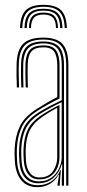

<svg xmlns="http://www.w3.org/2000/svg" viewBox="-20 -760 355 786"><path d="M251 0V-492.5Q251 -549 229.2 -573.5Q207.5 -598 157.5 -598Q105.2 -598 82 -574.8Q58.8 -551.5 57 -498.5Q56.2 -476.8 56.8 -451.5Q57.2 -426.2 58 -402H49Q48 -427 47.6 -452Q47.2 -477 48 -498.8Q49.8 -556.2 75.2 -581.1Q100.8 -606 157.5 -606Q212.5 -606 236.2 -579.6Q260 -553.2 260 -492.5V0ZM233 0V-22.2L235 -87.8H233Q224.5 -56 199.8 -32.9Q175 -9.8 136.8 -9.8Q102 -9.8 81.9 -33.2Q61.8 -56.8 59.2 -100.2Q58.2 -116.8 57.9 -127.6Q57.5 -138.5 58.2 -150.8Q60.2 -198 76.1 -234.1Q92 -270.2 137 -299Q160 -313.5 186.9 -327.4Q213.8 -341.2 232.8 -350V-492.5Q232.8 -540.5 215.4 -561.4Q198 -582.2 157.5 -582.2Q115 -582.2 95.9 -562.6Q76.8 -543 75.2 -497.8Q74.5 -476 74.9 -450.8Q75.2 -425.5 76 -402H67.2Q66.2 -426.2 65.9 -451.8Q65.5 -477.2 66.2 -498Q67.8 -547.2 89 -568.8Q110.2 -590.2 157.5 -590.2Q202.8 -590.2 222.4 -567.5Q242 -544.8 242 -492.5V0ZM133 6.2Q90.8 6.2 67.4 -21.8Q44 -49.8 41 -99.2Q39.8 -115.5 39.6 -128.6Q39.5 -141.8 40 -151.8Q42.5 -202.5 60.8 -241.9Q79 -281.2 129.2 -313.2Q152.5 -328 172.9 -340Q193.2 -352 214.5 -362.2V-492.5Q214.5 -527.8 202.8 -547Q191 -566.2 157.5 -566.2Q123.2 -566.2 108.9 -549.6Q94.5 -533 93.5 -497Q92.8 -478 93 -455.1Q93.2 -432.2 94.2 -402H85.2Q84.2 -432.5 84 -455.4Q83.8 -478.2 84.2 -497.5Q85.8 -538 102.5 -556.1Q119.2 -574.2 157.5 -574.2Q195.5 -574.2 209.6 -553.5Q223.8 -532.8 223.8 -492.5V-356.5Q199.2 -345 176.1 -332Q153 -319 132.5 -305.8Q85.5 -275.8 68.4 -238.1Q51.2 -200.5 49 -151.2Q48.5 -137.8 48.8 -127.1Q49 -116.5 50 -99.8Q53 -52.5 74.9 -27.1Q96.8 -1.8 135 -1.8Q167.8 -1.8 191.8 -18.9Q215.8 -36 227.2 -64.2H229.2L224.8 -9.2V0H215.5V-4.5L221.8 -45H220Q207.2 -21.2 184.5 -7.5Q161.8 6.2 133 6.2ZM139.2 -17.5Q170.2 -17.5 191 -33.1Q211.8 -48.8 222.1 -71.6Q232.5 -94.5 232.5 -115.5V-341.8Q212 -332.2 187.1 -318.9Q162.2 -305.5 141 -292Q102.2 -266.8 85.6 -233.5Q69 -200.2 67 -149Q66.5 -136 67 -125.9Q67.5 -115.8 68.2 -101Q70.8 -59.5 89.5 -38.5Q108.2 -17.5 139.2 -17.5ZM140.5 -25.8Q112.2 -25.8 96.1 -45.9Q80 -66 77.5 -101.5Q75.5 -129 76.2 -148.8Q78.2 -198.5 93.9 -229.9Q109.5 -261.2 144.8 -285Q161.2 -296.2 182.4 -308.5Q203.5 -320.8 223.5 -330.5V-114.8Q223.5 -94.2 215 -73.6Q206.5 -53 188.2 -39.4Q170 -25.8 140.5 -25.8ZM141.5 -33.5Q180 -33.5 197.1 -59.6Q214.2 -85.8 214.2 -114.5V-319Q198.5 -310.5 181.9 -300.4Q165.2 -290.2 148.2 -278Q115.8 -254.8 101.4 -225.8Q87 -196.8 85.2 -148.5Q85 -137.8 85.2 -127.2Q85.5 -116.8 86.2 -102.5Q88.2 -71.2 102.4 -52.4Q116.5 -33.5 141.5 -33.5ZM158 -740.2Q108 -740.2 85.8 -718.1Q63.5 -696 62 -645.2H71.2Q72.5 -692 92.8 -712.1Q113 -732.2 158 -732.2Q203 -732.2 223.2 -712.1Q243.5 -692 244.8 -645.2H253.8Q252.2 -696 230 -718.1Q207.8 -740.2 158 -740.2ZM158 -724.2Q117.5 -724.2 99.5 -706Q81.5 -687.8 80.2 -645.2H89.5Q90.2 -683.2 106.2 -699.9Q122.2 -716.5 158 -716.5Q193.8 -716.5 209.6 -699.9Q225.5 -683.2 226.5 -645.2H235.8Q234.5 -687.8 216.4 -706Q198.2 -724.2 158 -724.2ZM158 -708.5Q126.8 -708.5 113 -693.9Q99.2 -679.2 98.5 -645.2H106.8Q107.2 -675 119.4 -687.8Q131.5 -700.5 158 -700.5Q184.5 -700.5 196.6 -687.8Q208.8 -675 209.2 -645.2H217.5Q216.5 -679.2 202.8 -693.9Q189 -708.5 158 -708.5Z"/></svg>

Font: Big Shoulders Inline Display Light
Style: Regular
Weight: 300
Designer: Patric King
Foundry: XO Type Co
Version: Version 1.000